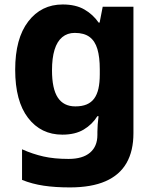

<svg xmlns="http://www.w3.org/2000/svg" viewBox="-20 -577 674 837"><path d="M253.4 -557.5Q309.8 -557.5 347.6 -535.8Q385.4 -514.1 410 -478.5H414.3L427.7 -547.5H561.7V3.6Q561.7 81 531.6 133.5Q501.6 186 440.2 213Q378.7 240 284.6 240Q220.5 240 170.4 232.5Q120.2 225 76.1 207.3V73.8Q122.2 94.5 169.2 105.1Q216.1 115.8 278.8 115.8Q340.4 115.8 372.5 88.4Q404.6 61.1 404.6 11.3V-2.3Q404.6 -15 405.9 -34.4Q407.3 -53.9 409.6 -70.3H404.3Q382.3 -34.7 345.2 -12.4Q308.1 10 251.7 10Q158.5 10 102.4 -63Q46.2 -136 46.2 -273.1Q46.2 -409.2 103.1 -483.3Q159.9 -557.5 253.4 -557.5ZM305.9 -433.6Q273.7 -433.6 251.3 -415Q228.9 -396.4 217.8 -360.1Q206.7 -323.9 206.7 -270.7Q206.7 -189.9 232 -151.6Q257.4 -113.2 308.5 -113.2Q337.4 -113.2 357.7 -121.7Q377.9 -130.2 390.5 -147.3Q403.1 -164.4 409.1 -190.6Q415 -216.9 415 -252.7V-275.1Q415 -327.9 404.6 -363.1Q394.2 -398.3 370.3 -416Q346.4 -433.6 305.9 -433.6Z"/></svg>

Font: Noto Sans Oriya
Style: Regular
Weight: 400
Designer: Amélie Bonet and Sol Matas
Foundry: Google LLC
Version: Version 2.006